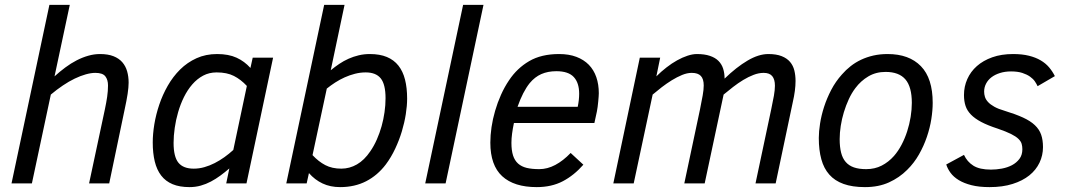

<svg xmlns="http://www.w3.org/2000/svg" viewBox="-20 -747 4338 782"><path d="M342.8 0 407.2 -301.8Q413.1 -329.6 416.5 -353Q419.9 -376.5 419.9 -398.9Q419.9 -422.4 408.9 -436.3Q397.9 -450.2 368.2 -450.2Q350.6 -450.2 329.1 -444.1Q307.6 -438 284.2 -426.8Q260.7 -415.5 236.1 -398.9Q211.4 -382.3 187 -361.8L109.9 0H26.9L181.2 -727.1H264.2L202.1 -436Q223.6 -455.6 246.3 -472.4Q269 -489.3 292.2 -501.2Q315.4 -513.2 339.4 -520Q363.3 -526.9 387.2 -526.9Q419.9 -526.9 442.1 -518.1Q464.4 -509.3 478 -493.7Q491.7 -478 497.8 -456.5Q503.9 -435.1 503.9 -410.2Q503.9 -392.1 499.8 -364.7Q495.6 -337.4 487.8 -301.8L424.8 0Z M602.1 -167Q602.1 -201.2 608.6 -241Q615.2 -280.8 628.7 -320.8Q642.1 -360.8 663.3 -397.9Q684.6 -435.1 713.6 -463.9Q742.7 -492.7 780.3 -509.8Q817.9 -526.9 864.3 -526.9Q911.1 -526.9 943.6 -512Q976.1 -497.1 1000 -470.2L1009.3 -512.2H1092.3L983.9 0H901.4L914.1 -61Q896 -45.4 877.4 -31.7Q858.9 -18.1 839.1 -7.6Q819.3 2.9 797.6 9Q775.9 15.1 752 15.1Q711.4 15.1 682.9 3.2Q654.3 -8.8 636.5 -32Q618.7 -55.2 610.4 -89.1Q602.1 -123 602.1 -167ZM985.4 -397Q960.9 -423.3 932.6 -437.7Q904.3 -452.1 862.3 -452.1Q832 -452.1 807.4 -439Q782.7 -425.8 763.2 -403.3Q743.7 -380.9 729.2 -351.6Q714.8 -322.3 705.6 -290.5Q696.3 -258.8 691.7 -226.3Q687 -193.8 687 -165Q687 -108.4 706.8 -84.2Q726.6 -60.1 769 -60.1Q791 -60.1 812.5 -66.2Q834 -72.3 854.5 -82.8Q875 -93.3 894 -106.9Q913.1 -120.6 930.2 -136.2Z M1229 0H1146L1300.3 -727.1H1383.3L1327.1 -460.9Q1343.8 -474.6 1361.8 -486.8Q1379.9 -499 1399.7 -507.8Q1419.4 -516.6 1440.9 -521.7Q1462.4 -526.9 1486.3 -526.9Q1526.9 -526.9 1555.7 -514.9Q1584.5 -502.9 1602.8 -479.7Q1621.1 -456.5 1629.6 -422.9Q1638.2 -389.2 1638.2 -345.2Q1638.2 -316.4 1632.8 -282Q1627.4 -247.6 1616.7 -211.9Q1606 -176.3 1589.6 -141.4Q1573.2 -106.4 1551.3 -77.1Q1517.6 -32.7 1471.2 -8.8Q1424.8 15.1 1365.2 15.1Q1325.2 15.1 1293.7 0.2Q1262.2 -14.6 1238.3 -42ZM1252.9 -115.2Q1277.3 -88.9 1304.9 -74.5Q1332.5 -60.1 1370.1 -60.1Q1403.8 -60.1 1433.8 -77.4Q1463.9 -94.7 1488.3 -130.9Q1503.4 -152.8 1514.9 -179Q1526.4 -205.1 1534.2 -232.9Q1542 -260.7 1546.1 -289.8Q1550.3 -318.8 1550.3 -347.2Q1550.3 -403.3 1530.8 -427.7Q1511.2 -452.1 1469.2 -452.1Q1447.3 -452.1 1425.5 -446.5Q1403.8 -440.9 1383.8 -431.9Q1363.8 -422.9 1345.2 -410.9Q1326.7 -398.9 1311 -386.2Z M1711.9 0 1866.2 -727.1H1949.2L1794.9 0Z M2073.2 -246.1Q2068.4 -223.1 2065.7 -203.1Q2063 -183.1 2063 -165Q2063 -134.3 2069.6 -113.8Q2076.2 -93.3 2090.1 -80.8Q2104 -68.4 2125.2 -63.2Q2146.5 -58.1 2176.3 -58.1Q2209.5 -58.1 2241.7 -75.2Q2273.9 -92.3 2304.2 -124L2356 -76.2Q2317.9 -32.7 2272.2 -8.8Q2226.6 15.1 2166 15.1Q2073.7 15.1 2025.4 -29.3Q1977.1 -73.7 1977.1 -166Q1977.1 -195.8 1981.9 -229Q1986.8 -262.2 1996.6 -295.7Q2006.3 -329.1 2020.5 -360.8Q2034.7 -392.6 2053.2 -419.9Q2085.9 -469.2 2135.3 -498Q2184.6 -526.9 2257.3 -526.9Q2297.4 -526.9 2327.6 -515.4Q2357.9 -503.9 2378.2 -483.2Q2398.4 -462.4 2408.7 -432.9Q2418.9 -403.3 2418.9 -367.2Q2418.9 -362.3 2418.2 -353Q2417.5 -343.8 2416.5 -333Q2415.5 -322.3 2414.1 -311.5Q2412.6 -300.8 2411.1 -293L2400.9 -246.1ZM2333 -312Q2338.9 -340.3 2338.9 -365.2Q2338.9 -409.7 2316.9 -433.3Q2294.9 -457 2246.1 -457Q2211.4 -457 2184.8 -445.3Q2158.2 -433.6 2137.2 -408.2Q2109.4 -373.5 2087.9 -312Z M3057.1 0 3121.1 -301.8Q3127.9 -334 3132.1 -357.4Q3136.2 -380.9 3136.2 -397.9Q3136.2 -423.8 3125.2 -437Q3114.3 -450.2 3090.3 -450.2Q3070.3 -450.2 3049.3 -442.1Q3028.3 -434.1 3007.3 -421.4Q2986.3 -408.7 2965.8 -392.8Q2945.3 -377 2927.2 -361.8L2850.1 0H2767.1L2831.1 -301.8Q2837.9 -334.5 2842 -358.4Q2846.2 -382.3 2846.2 -398.9Q2846.2 -425.3 2834.5 -437.7Q2822.8 -450.2 2797.4 -450.2Q2778.8 -450.2 2758.1 -441.7Q2737.3 -433.1 2716.3 -420.2Q2695.3 -407.2 2675 -391.6Q2654.8 -376 2638.2 -361.8L2561 0H2478L2585.9 -512.2H2668.9L2653.3 -436Q2672.9 -455.6 2694.6 -472.4Q2716.3 -489.3 2737.8 -501.2Q2759.3 -513.2 2780 -520Q2800.8 -526.9 2818.4 -526.9Q2849.6 -526.9 2871.3 -519.5Q2893.1 -512.2 2906.2 -499Q2919.4 -485.8 2925.3 -467.3Q2931.2 -448.7 2931.2 -426.8Q2979.5 -473.6 3024.7 -500.2Q3069.8 -526.9 3109.4 -526.9Q3142.1 -526.9 3163.6 -518.3Q3185.1 -509.8 3197.8 -494.9Q3210.4 -480 3215.3 -460Q3220.2 -439.9 3220.2 -417Q3220.2 -379.9 3209 -331.1L3139.2 0Z M3314.9 -185.1Q3314.9 -211.4 3320.1 -244.1Q3325.2 -276.9 3336.4 -311.8Q3347.7 -346.7 3365.5 -380.9Q3383.3 -415 3409.2 -443.8Q3425.3 -462.4 3444.6 -477.5Q3463.9 -492.7 3487.1 -503.7Q3510.3 -514.6 3537.1 -520.8Q3564 -526.9 3595.2 -526.9Q3682.6 -526.9 3730.7 -477.5Q3778.8 -428.2 3778.8 -328.1Q3778.8 -297.9 3773.2 -262Q3767.6 -226.1 3755.1 -189.5Q3742.7 -152.8 3722.9 -117.9Q3703.1 -83 3674.8 -55.2Q3643.1 -23.4 3600.8 -4.2Q3558.6 15.1 3502.9 15.1Q3451.7 15.1 3415.8 2.2Q3379.9 -10.7 3357.7 -35.9Q3335.4 -61 3325.2 -98.4Q3314.9 -135.7 3314.9 -185.1ZM3399.9 -180.2Q3399.9 -148.4 3405.8 -125.2Q3411.6 -102.1 3424.6 -87.2Q3437.5 -72.3 3458 -65.2Q3478.5 -58.1 3507.8 -58.1Q3543 -58.1 3571 -72.5Q3599.1 -86.9 3621.1 -111.8Q3638.2 -131.3 3651.9 -157.2Q3665.5 -183.1 3674.8 -211.9Q3684.1 -240.7 3689 -270.8Q3693.8 -300.8 3693.8 -328.1Q3693.8 -393.1 3667.7 -423.6Q3641.6 -454.1 3586.9 -454.1Q3547.4 -454.1 3516.6 -435.8Q3485.8 -417.5 3463.9 -388.2Q3448.7 -368.2 3437 -342.8Q3425.3 -317.4 3417 -290Q3408.7 -262.7 3404.3 -234.4Q3399.9 -206.1 3399.9 -180.2Z M3906.2 -116.2Q3918.9 -88.4 3944.3 -72.3Q3969.7 -56.2 4016.1 -56.2Q4037.6 -56.2 4060.3 -60.3Q4083 -64.5 4101.6 -74.2Q4120.1 -84 4132.1 -99.9Q4144 -115.7 4144 -139.2Q4144 -150.9 4141.1 -161.1Q4138.2 -171.4 4127.9 -181.4Q4117.7 -191.4 4097.7 -201.4Q4077.6 -211.4 4043.5 -223.1Q4002.9 -236.3 3976.6 -250.2Q3950.2 -264.2 3934.6 -280.3Q3918.9 -296.4 3912.6 -315.7Q3906.2 -335 3906.2 -359.9Q3906.2 -394.5 3919.7 -424.8Q3933.1 -455.1 3958.7 -477.8Q3984.4 -500.5 4021.5 -513.7Q4058.6 -526.9 4106.4 -526.9Q4143.1 -526.9 4170.7 -520Q4198.2 -513.2 4218.5 -501.2Q4238.8 -489.3 4252.7 -472.9Q4266.6 -456.5 4276.4 -437L4206.1 -396Q4202.1 -404.8 4195.1 -415.3Q4188 -425.8 4175.3 -434.8Q4162.6 -443.8 4143.8 -450Q4125 -456.1 4098.1 -456.1Q4073.2 -456.1 4053 -449.7Q4032.7 -443.4 4018.3 -432.4Q4003.9 -421.4 3996.1 -406.2Q3988.3 -391.1 3988.3 -374Q3988.3 -362.8 3991.7 -352.1Q3995.1 -341.3 4004.4 -331.3Q4013.7 -321.3 4029.8 -312.3Q4045.9 -303.2 4071.3 -295.9Q4116.2 -282.2 4146.5 -268.3Q4176.8 -254.4 4194.8 -237.3Q4212.9 -220.2 4220.5 -198.5Q4228 -176.8 4228 -147.9Q4228 -114.3 4213.9 -84.5Q4199.7 -54.7 4172.4 -32.7Q4145 -10.7 4104.2 2.2Q4063.5 15.1 4010.3 15.1Q3967.8 15.1 3937 7.3Q3906.2 -0.5 3885 -13.4Q3863.8 -26.4 3851.6 -43Q3839.4 -59.6 3834 -77.1Z"/></svg>

Font: Clear Sans
Style: Italic
Weight: 400
Italic angle: -12°
Foundry: Intel Corporation
Version: Version 1.00